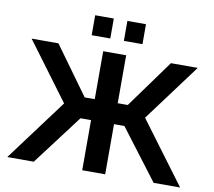

<svg xmlns="http://www.w3.org/2000/svg" viewBox="-94 -1019 1259 1128"><g transform="rotate(10 535.5 -455.0)"><path d="M20 0 294 -368 40 -710H200L407 -424H467V-710H604V-424H664L871 -710H1031L777 -368L1051 0H893L666 -299H604V0H467V-299H404L178 0ZM384 -791V-910H495V-791ZM576 -791V-910H687V-791Z"/></g></svg>

Font: Raleway
Style: Bold
Weight: 700
Designer: Matt McInerney, Pablo Impallari, Rodrigo Fuenzalida
Foundry: Matt McInerney, Pablo Impallari, Rodrigo Fuenzalida
Version: Version 4.026